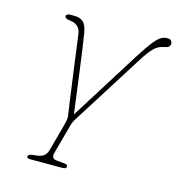

<svg xmlns="http://www.w3.org/2000/svg" viewBox="-106 -804 829 896"><g transform="rotate(15 308.5 -356.0)"><path d="M295.5 -11Q294.5 0 276 0H117.5Q104.5 0 104.5 -10Q105.5 -19.5 124 -22L154 -26Q188 -31 197.5 -66L230 -185Q235.5 -205.5 237.8 -217.8Q240 -230 239 -241Q235 -266.5 229.5 -306Q224 -345.5 217.8 -391.2Q211.5 -437 205.5 -482.2Q199.5 -527.5 194.5 -564.8Q189.5 -602 186.5 -624Q180 -669 132 -673.5Q107.5 -675 107.5 -689Q107 -693 112.2 -696.5Q117.5 -700 124 -700H146Q175.5 -700 190.5 -685.5Q205.5 -671 211.5 -635.5Q216 -609 222.8 -561.2Q229.5 -513.5 237 -457Q244.5 -400.5 251.5 -346.8Q258.5 -293 263.5 -255L474.5 -591Q504.5 -638.5 524.5 -664.8Q544.5 -691 560 -701.2Q575.5 -711.5 591.5 -711.5Q606 -711.5 611.5 -705.5Q617 -699.5 617 -690.5Q617 -672 588.5 -667.5Q562.5 -663.5 542.2 -644Q522 -624.5 493 -578.5L287 -252Q277 -236.5 271.2 -226.8Q265.5 -217 262 -205L223 -62.5Q218 -44 222.2 -36Q226.5 -28 241 -26.5L282 -22.5Q296 -20.5 295.5 -11Z"/></g></svg>

Font: Fraunces144ptSuperSoftThinItalic
Style: Italic
Weight: 100
Italic angle: -16°
Version: Version 1.000;[0bf87f6ff]